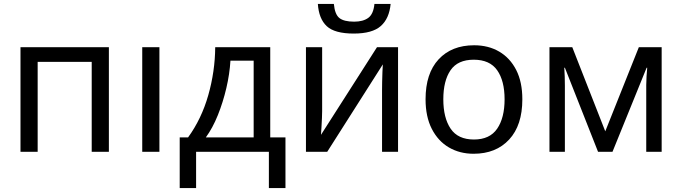

<svg xmlns="http://www.w3.org/2000/svg" viewBox="-20 -778 3497 984"><path d="M538 -536V0H450V-461H173V0H85V-536Z M797 0H709V-536H797Z M1365 -536V-74H1443V186H1358V0H985V186H901V-74H944Q1013 -169 1047.5 -290.5Q1082 -412 1083 -536ZM1280 -467H1161Q1157 -399 1140 -326.5Q1123 -254 1096.5 -188Q1070 -122 1035 -74H1280Z M1631 -536V-209Q1631 -197 1630 -173Q1629 -149 1627.5 -125Q1626 -101 1625 -87L1912 -536H2020V0H1938V-316Q1938 -332 1938.5 -358Q1939 -384 1940 -409.5Q1941 -435 1942 -448L1657 0H1548V-536ZM1982 -758Q1975 -683 1931.5 -644.5Q1888 -606 1793 -606Q1695 -606 1654.5 -644Q1614 -682 1609 -758H1691Q1696 -704 1719.5 -685.5Q1743 -667 1795 -667Q1841 -667 1867.5 -686.5Q1894 -706 1899 -758Z M2657 -269Q2657 -136 2589.5 -63Q2522 10 2407 10Q2336 10 2280.5 -22.5Q2225 -55 2193 -117.5Q2161 -180 2161 -269Q2161 -402 2228 -474Q2295 -546 2410 -546Q2483 -546 2538.5 -513.5Q2594 -481 2625.5 -419.5Q2657 -358 2657 -269ZM2252 -269Q2252 -174 2289.5 -118.5Q2327 -63 2409 -63Q2490 -63 2528 -118.5Q2566 -174 2566 -269Q2566 -364 2528 -418Q2490 -472 2408 -472Q2326 -472 2289 -418Q2252 -364 2252 -269Z M3371 -536V0H3292V-342Q3292 -363 3293.5 -386Q3295 -409 3297 -431H3294L3119 0H3045L2875 -431H2872Q2875 -386 2875 -339V0H2796V-536H2913L3082 -105L3254 -536Z"/></svg>

Font: Noto IKEA Latin
Style: Regular
Weight: 400
Designer: Monotype Design Team
Foundry: Monotype Imaging Inc.
Version: Version 1.0